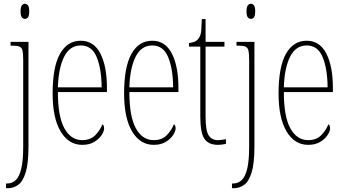

<svg xmlns="http://www.w3.org/2000/svg" viewBox="-20 -758 1828 1018"><path d="M112 -658Q103 -658 96 -666Q89 -674 89 -698Q89 -721 96 -729.5Q103 -738 112 -738Q122 -738 128.5 -729.5Q135 -721 135 -698Q135 -674 128.5 -666Q122 -658 112 -658ZM12 240V215H17Q44 215 63 197.5Q82 180 92.5 137.5Q103 95 103 20V-440Q103 -473 99.5 -489Q96 -505 84 -510.5Q72 -516 47 -516H36V-536H131V18Q131 109 116 157Q101 205 76 222.5Q51 240 21 240Z M416 10Q344 10 301.5 -61Q259 -132 259 -262Q259 -403 298 -472.5Q337 -542 408 -542Q477 -542 512 -474.5Q547 -407 547 -291V-270H287Q287 -140 321.5 -77.5Q356 -15 416 -15Q460 -15 485.5 -41.5Q511 -68 523 -99Q527 -97 529.5 -92Q532 -87 532 -77Q532 -62 518.5 -41.5Q505 -21 479.5 -5.5Q454 10 416 10ZM519 -295Q518 -394 492.5 -455.5Q467 -517 408 -517Q350 -517 320 -457Q290 -397 287 -295Z M795 10Q723 10 680.5 -61Q638 -132 638 -262Q638 -403 677 -472.5Q716 -542 787 -542Q856 -542 891 -474.5Q926 -407 926 -291V-270H666Q666 -140 700.5 -77.5Q735 -15 795 -15Q839 -15 864.5 -41.5Q890 -68 902 -99Q906 -97 908.5 -92Q911 -87 911 -77Q911 -62 897.5 -41.5Q884 -21 858.5 -5.5Q833 10 795 10ZM898 -295Q897 -394 871.5 -455.5Q846 -517 787 -517Q729 -517 699 -457Q669 -397 666 -295Z M1136 10Q1085 10 1063.5 -22.5Q1042 -55 1042 -141V-511H982V-530Q1018 -533 1032 -553Q1045 -570 1047 -596Q1049 -622 1050 -657H1070V-536H1170V-511H1070V-140Q1070 -65 1086.5 -40Q1103 -15 1134 -15Q1146 -15 1155.5 -16.5Q1165 -18 1178 -20V5Q1153 10 1136 10Z M1310 -658Q1301 -658 1294 -666Q1287 -674 1287 -698Q1287 -721 1294 -729.5Q1301 -738 1310 -738Q1320 -738 1326.5 -729.5Q1333 -721 1333 -698Q1333 -674 1326.5 -666Q1320 -658 1310 -658ZM1210 240V215H1215Q1242 215 1261 197.5Q1280 180 1290.5 137.5Q1301 95 1301 20V-440Q1301 -473 1297.5 -489Q1294 -505 1282 -510.5Q1270 -516 1245 -516H1234V-536H1329V18Q1329 109 1314 157Q1299 205 1274 222.5Q1249 240 1219 240Z M1614 10Q1542 10 1499.5 -61Q1457 -132 1457 -262Q1457 -403 1496 -472.5Q1535 -542 1606 -542Q1675 -542 1710 -474.5Q1745 -407 1745 -291V-270H1485Q1485 -140 1519.5 -77.5Q1554 -15 1614 -15Q1658 -15 1683.5 -41.5Q1709 -68 1721 -99Q1725 -97 1727.5 -92Q1730 -87 1730 -77Q1730 -62 1716.5 -41.5Q1703 -21 1677.5 -5.5Q1652 10 1614 10ZM1717 -295Q1716 -394 1690.5 -455.5Q1665 -517 1606 -517Q1548 -517 1518 -457Q1488 -397 1485 -295Z"/></svg>

Font: Noto Serif Ethiopic ExtraCondensed Thin
Style: Regular
Weight: 100
Width: 2
Designer: Monotype Design Team
Foundry: Monotype Imaging Inc.
Version: Version 2.102; ttfautohint (v1.8.4.7-5d5b)